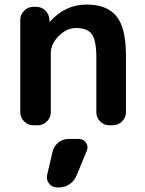

<svg xmlns="http://www.w3.org/2000/svg" viewBox="-20 -550 637 843"><path d="M126 0Q103 0 86 -17Q69 -34 69 -57V-463Q69 -486 86 -503Q103 -520 126 -520H139Q163 -520 179.5 -503.5Q196 -487 197 -463V-456Q197 -455 198 -455Q199 -455 200 -456Q268 -530 359 -530Q450 -530 491.5 -478.5Q533 -427 533 -307V-57Q533 -34 516 -17Q499 0 476 0H459Q436 0 419.5 -17Q403 -34 403 -57V-297Q403 -372 383.5 -399.5Q364 -427 314 -427Q273 -427 238 -392Q203 -357 203 -317V-57Q203 -34 186 -17Q169 0 146 0ZM281 60H326Q346 60 357.5 76.5Q369 93 361 112L316 221Q306 245 285 259Q264 273 238 273H231Q209 273 195.5 256Q182 239 187 218L211 115Q217 91 236.5 75.5Q256 60 281 60Z"/></svg>

Font: Rounded Mplus 1c Bold
Style: Bold
Weight: 700
Version: Version 1.059.20150529